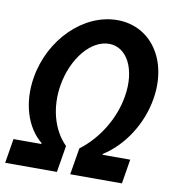

<svg xmlns="http://www.w3.org/2000/svg" viewBox="-93 -781 773 852"><g transform="rotate(10 293.5 -355.0)"><path d="M350 -600C432 -600 480 -505 459 -382C442 -280 382 -182 300 -120L280 0H513L531 -110H406L407 -114C498 -172 567 -278 586 -395C615 -571 520 -710 368 -710C216 -710 75 -571 46 -394C27 -278 60 -172 131 -114L130 -110H5L-13 0H220L240 -120C178 -182 152 -280 169 -382C190 -505 268 -600 350 -600Z"/></g></svg>

Font: CommitMono
Style: Bold Italic
Weight: 700
Monospace: yes
Designer: Eigil Nikolajsen
Foundry: Eigil Nikolajsen
Version: Version 1.143